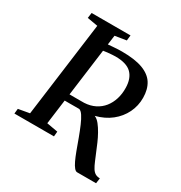

<svg xmlns="http://www.w3.org/2000/svg" viewBox="-202 -882 1068 1135"><g transform="rotate(30 332.5 -314.0)"><path d="M489.5 115.5Q480 115.5 469.5 103.2Q459 91 447.5 67Q436 43 423 8Q409 -30.5 395 -68.5Q381 -106.5 367.2 -138.5Q353.5 -170.5 340 -191Q326.5 -211.5 313.5 -215Q301 -215 284 -215Q267 -215 249 -214.8Q231 -214.5 214 -215L192 -47.5L268 -34L265 0H-5L-1.5 -34L74.5 -47.5L160 -694L88 -706.5L93 -743H358.5L354.5 -706.5L277.5 -694L269 -630Q291 -631.5 314.2 -633.5Q337.5 -635.5 363 -635.5Q451.5 -635.5 505 -615.5Q558.5 -595.5 582.8 -556.8Q607 -518 607.5 -461Q608 -406 584.5 -358Q561 -310 517.5 -275.5Q474 -241 413 -225.5Q431.5 -218 448 -197.2Q464.5 -176.5 479.2 -150Q494 -123.5 505.2 -97.5Q516.5 -71.5 523.5 -54Q538.5 -18.5 549 6.8Q559.5 32 569.5 48Q579.5 64 592 71.5Q604.5 79 624 79.5L619 115.5ZM220.5 -261Q236 -261 257.2 -260.8Q278.5 -260.5 296.5 -260.8Q314.5 -261 320.5 -261Q361 -263 393 -279Q425 -295 446.5 -322Q468 -349 479 -384.5Q490 -420 489 -460.5Q488 -524 454.2 -557.5Q420.5 -591 344 -591Q336 -591 321.8 -590Q307.5 -589 291.8 -587.5Q276 -586 263 -583.5Z"/></g></svg>

Font: Merriweather 60pt Medium
Style: Italic
Weight: 500
Italic angle: -7.8°
Version: Version 2.101